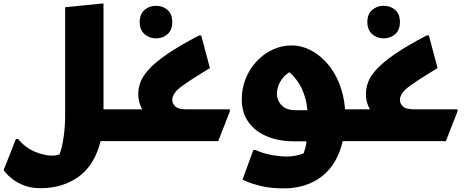

<svg xmlns="http://www.w3.org/2000/svg" viewBox="-60 -780 2562 1061"><path d="M40 -12Q81 37 133 58.5Q185 80 228 80Q242 80 252 78Q262 76 269 73Q284 34 292 -25Q300 -84 300 -140V-740L500 -760H512V-176H636V-20L616 0H496Q463 132 375 196Q287 260 164 260Q112 260 73.5 245Q35 230 9.5 210Q-16 190 -28 175Q-40 160 -40 160L28 -12Z M616 0V-156L636 -176H726Q704 -214 704 -260Q704 -294 717 -328Q730 -362 765.5 -400Q801 -438 867.5 -483.5Q934 -529 1040 -584H1052L1100 -404Q1004 -346 948 -306Q892 -266 892 -228Q892 -207 909 -191.5Q926 -176 966 -176H1210V-164L1146 0ZM802 -568Q765 -568 738.5 -591.5Q712 -615 712 -658Q712 -702 738.5 -725Q765 -748 802 -748Q840 -748 866 -725Q892 -702 892 -658Q892 -615 866 -591.5Q840 -568 802 -568Z M1276 -231Q1276 -291 1297.5 -345Q1319 -399 1357 -440Q1395 -481 1445 -505Q1495 -529 1553 -529Q1603 -529 1652 -505Q1701 -481 1743 -435.5Q1785 -390 1812.5 -324.5Q1840 -259 1847 -176H1914V-20L1894 0H1834Q1804 129 1718 195Q1632 261 1508 261Q1438 261 1387 249Q1336 237 1308 225Q1280 213 1280 213L1340 49H1352Q1396 69 1443.5 77Q1491 85 1520 85Q1578 85 1618 67Q1622 56 1626.5 40Q1631 24 1634 1H1568Q1481 1 1415 -26.5Q1349 -54 1312.5 -106Q1276 -158 1276 -231ZM1574 -171H1639Q1633 -236 1608 -289.5Q1583 -343 1539 -381Q1506 -360 1488 -327.5Q1470 -295 1470 -259Q1470 -242 1480 -221Q1490 -200 1512.5 -185.5Q1535 -171 1574 -171Z M1874 0V-156L1894 -176H1984Q1962 -214 1962 -260Q1962 -294 1975 -328Q1988 -362 2023.5 -400Q2059 -438 2125.5 -483.5Q2192 -529 2298 -584H2310L2358 -404Q2262 -346 2206 -306Q2150 -266 2150 -228Q2150 -207 2167 -191.5Q2184 -176 2224 -176H2468V-164L2404 0ZM2060 -568Q2023 -568 1996.5 -591.5Q1970 -615 1970 -658Q1970 -702 1996.5 -725Q2023 -748 2060 -748Q2098 -748 2124 -725Q2150 -702 2150 -658Q2150 -615 2124 -591.5Q2098 -568 2060 -568Z"/></svg>

Font: Kufam Black
Style: Italic
Weight: 900
Italic angle: -11°
Designer: Artur Schmal
Foundry: Original Type
Version: Version 1.301; ttfautohint (v1.8.3)